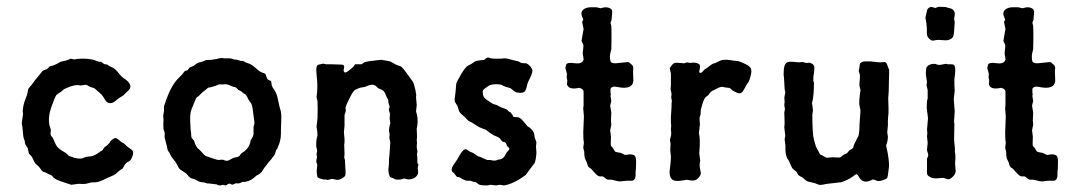

<svg xmlns="http://www.w3.org/2000/svg" viewBox="-20 -544 3273 582"><path d="M260.7 -363.3Q264.6 -362.8 271 -359.9Q277.3 -356.9 281.2 -356.9H286.1Q288.1 -356 291 -353.5Q293.9 -351.1 295.4 -350.1Q296.9 -349.1 299.3 -349.1Q301.8 -349.1 304.2 -348.6Q306.6 -348.1 309.1 -345.2Q312 -342.8 318.8 -340.3Q325.7 -337.9 334.5 -328.6Q342.8 -318.8 343.8 -317.4Q350.1 -310.1 354 -307.6Q377.4 -293 375 -278.8Q373 -272.9 367.2 -267.6Q361.3 -262.7 357.9 -258.8Q355 -254.9 347.7 -251Q340.8 -247.1 335 -242.2Q314.9 -222.7 300.8 -237.8L292 -252Q290 -255.9 280.3 -264.2Q271.5 -271.5 268.6 -274.4Q265.6 -277.3 260.7 -278.3Q255.9 -279.3 250 -282.2Q244.1 -286.1 241.2 -287.1L227.1 -285.2Q226.1 -284.2 222.2 -285.2Q206.1 -289.1 176.8 -274.9Q174.8 -274.9 170.4 -270.5Q166 -266.1 160.2 -262.7Q154.3 -259.3 150.9 -255.9Q146.5 -250 135.7 -219.7Q125 -189.5 129.9 -164.1L133.8 -151.9Q134.8 -149.9 133.3 -142.1Q131.8 -134.3 140.1 -126Q149.9 -103 152.8 -99.6Q156.2 -96.7 160.2 -92.8Q164.1 -88.9 172.4 -84.5Q183.6 -78.6 188 -71.8Q191.9 -69.8 195.3 -69.3Q198.7 -68.8 204.1 -65.9Q224.1 -61 231.9 -64.9Q240.2 -69.3 253.4 -69.8Q266.6 -70.8 284.2 -85L290 -87.9Q291 -89.8 293 -92.3Q294.9 -94.7 295.9 -96.7Q296.9 -98.6 299.8 -99.6Q302.7 -101.1 312 -110.8Q312 -113.3 316.9 -118.2Q322.3 -123 327.1 -125Q332 -127 339.8 -120.1Q347.7 -113.3 351.6 -111.3Q356 -109.4 357.4 -107.9Q358.9 -106.9 361.8 -103.5Q364.7 -100.1 372.6 -94.7Q380.9 -89.8 382.8 -85Q384.8 -80.1 381.8 -71.3Q378.9 -62.5 375.5 -58.6Q372.1 -55.2 369.6 -54.2Q367.2 -53.7 365.2 -51.8Q363.3 -49.8 361.3 -48.3Q359.4 -46.9 356.4 -41.5Q354 -36.1 352.1 -33.2Q342.8 -28.3 336.9 -22.5Q331.1 -16.6 328.1 -15.1Q325.2 -12.7 317.4 -9.8Q309.6 -6.8 295.9 0Q278.3 8.8 267.1 8.8H257.8L240.2 13.2Q234.4 14.2 217.8 13.2L195.8 16.1L181.2 11.2Q147.9 1 142.6 -5.4Q137.7 -11.7 135.7 -12.7Q133.8 -13.7 131.3 -14.6Q128.4 -15.1 123 -18.6Q117.7 -22 113.3 -22.5Q108.9 -22.9 103.5 -31.2Q98.1 -39.6 85.9 -49.8Q84 -52.7 82.5 -56.6Q81.1 -60.5 78.1 -65.9Q75.2 -71.8 72.3 -73.7Q69.3 -76.2 67.9 -78.1Q66.9 -80.1 65.9 -85.9Q64.9 -91.8 64 -94.7Q63 -97.7 61 -99.6Q59.1 -102.1 57.1 -106Q55.2 -110.4 55.2 -114.3Q55.2 -118.2 52.7 -122.6Q50.3 -127 47.9 -159.2L45.9 -169.9L49.8 -198.2L48.8 -208Q50.3 -226.6 56.6 -242.2Q63 -257.8 64 -265.1Q64.9 -272.5 65.9 -274.9L75.2 -286.1Q88.4 -304.2 93.8 -310.1Q99.1 -315.9 103 -321.3Q106.9 -327.1 109.4 -329.1Q111.8 -331.1 113.8 -331.5Q116.2 -332 118.2 -333Q120.1 -334 122.1 -334.5Q124 -335 127.4 -339.4Q130.9 -343.8 136.2 -344.2Q145 -345.7 164.1 -356.9Q165 -356.9 177.2 -359.9Q189.5 -362.8 193.8 -366.2Q195.3 -366.2 205.1 -363.8Q214.8 -366.2 228.5 -366.2Q242.2 -366.2 249.5 -365.2Q256.8 -364.3 260.7 -363.3Z M659.7 -367.2H674.3Q680.7 -367.2 685.5 -365.2Q690.4 -363.3 693.4 -363.3Q696.8 -363.8 697.8 -362.8L708.5 -359.9Q710 -358.9 712.9 -359.4Q715.8 -359.9 718.8 -358.4Q721.7 -356.9 723.6 -355.5Q725.6 -354 733.9 -351.6Q742.2 -349.1 754.9 -337.9Q767.1 -326.7 774.4 -324.2Q781.7 -322.3 783.7 -320.3Q786.1 -317.9 788.1 -309.6Q790.5 -301.8 797.4 -300.3Q802.7 -299.3 802.7 -293Q802.7 -282.7 811 -272Q819.3 -261.2 823.2 -239.3Q827.6 -217.3 830.6 -209Q833.5 -200.7 832.5 -179.2Q831.5 -158.2 831.5 -137.7Q831.5 -117.2 821.8 -97.2Q821.8 -93.8 816.9 -88.9Q815.9 -85.9 814.5 -80.6Q813.5 -75.2 808.6 -69.8Q803.7 -64.5 803.7 -63Q801.8 -61.5 793.9 -51.8Q786.1 -42 782.7 -37.1Q778.8 -32.2 774.9 -25.4Q771 -18.6 756.8 -11.2Q741.2 4.4 724.6 6.8Q722.7 7.8 719.2 7.3Q715.8 6.8 714.8 7.8L703.6 12.2Q701.7 12.2 698.7 11.7Q695.8 11.2 694.3 11.7Q692.9 12.2 690.4 13.7Q687.5 15.1 685.5 15.6Q683.6 16.1 681.6 15.1Q679.7 14.2 677.7 13.2Q675.8 12.2 673.8 12.7Q671.9 13.2 668.9 15.6Q666 18.1 663.6 18.1L655.8 16.1L647 18.1Q640.6 18.1 637.7 15.1L613.8 12.2H608.9L597.7 8.8Q586.4 8.8 578.6 3.9Q570.8 -1 565.4 -2Q560.5 -2.9 559.1 -3.9Q557.6 -4.9 555.2 -6.3Q552.7 -7.8 548.3 -13.7Q543.9 -19.5 533.7 -25.4Q523.4 -31.2 521 -36.6Q514.6 -50.8 506.8 -59.6Q499.5 -67.9 496.6 -74.7Q493.7 -82 490.7 -85Q487.8 -87.9 487.3 -93.3Q486.8 -98.6 483.4 -110.4Q480.5 -122.1 479.5 -125.5Q478.5 -128.9 479 -133.8Q479.5 -138.7 479.5 -141.1L475.6 -152.8Q474.6 -161.6 475.6 -183.1L474.6 -192.9L476.6 -205.1Q477.5 -208 477.1 -213.9Q476.6 -219.7 477.5 -223.1L484.9 -244.1Q501 -289.1 524.4 -310.5Q533.7 -319.3 536.6 -324.2Q539.6 -329.1 543 -329.6Q546.9 -330.1 548.3 -331.1Q549.8 -332 551.8 -335.4Q553.7 -338.9 555.7 -339.8Q557.6 -340.8 561 -341.8Q566.4 -343.3 573.2 -349.1Q580.1 -354.5 586.9 -355.5Q593.3 -356.4 604.5 -361.8L621.6 -362.8Q626 -363.8 629.9 -364.3Q633.8 -364.3 640.6 -366.2Q647.5 -368.2 652.8 -368.2ZM653.3 -288.1H643.6Q642.6 -287.1 630.9 -283.2Q619.1 -279.3 615.2 -278.8Q611.8 -278.8 610.4 -277.8Q608.9 -276.9 606.4 -274.4Q604.5 -272 599.6 -269Q594.7 -266.1 581.5 -252Q579.6 -252 574.7 -247.1Q572.8 -243.2 569.8 -235.4Q566.9 -227.5 561 -213.9Q555.2 -200.7 556.6 -175.3Q557.6 -149.9 558.6 -145.5Q559.6 -141.1 559.6 -133.8Q559.6 -126.5 563.5 -123Q567.4 -119.1 568.4 -117.2Q573.2 -97.7 585 -89.8Q601.1 -71.3 604.5 -70.8Q607.9 -69.8 610.8 -68.8Q613.3 -67.9 626 -63.5Q638.7 -59.1 642.6 -59.1L653.8 -60.1Q655.8 -60.1 660.2 -58.1Q665 -56.2 668.9 -56.6Q672.9 -57.1 680.2 -61.5Q689 -66.9 696.3 -67.4Q703.6 -67.9 707.5 -73.7Q710.9 -79.1 712.9 -80.1Q733.4 -91.8 738.8 -112.8Q739.7 -116.7 739.7 -119.1Q745.1 -124.5 748.5 -136.2V-158.2Q748.5 -162.1 751 -167V-175.8L747.6 -201.2Q745.1 -227.5 739.7 -232.9Q734.9 -237.8 734.9 -240.2Q732.9 -241.2 731 -246.6Q729 -252 725.6 -255.9Q721.7 -259.8 719.7 -260.3Q717.8 -260.7 714.4 -264.2Q710.9 -267.6 708 -269Q704.6 -270 703.1 -271Q701.7 -272 699.7 -274.4Q694.8 -280.8 687.5 -280.8Q669.4 -289.1 664.6 -288.6Q659.7 -288.1 653.3 -288.1Z M940.4 -255.9 941.4 -268.6Q941.4 -275.4 941.9 -283.2Q942.4 -291 939.5 -319.3Q936.5 -347.7 946.3 -348.1Q948.2 -348.1 959.5 -351.1L969.2 -349.1H987.3L1016.1 -348.1Q1022.9 -348.1 1023.4 -341.8L1021.5 -331.1Q1022.5 -324.2 1026.4 -324.2Q1030.3 -324.2 1042.5 -334L1050.3 -340.8Q1056.2 -347.7 1056.2 -349.1H1074.2Q1076.2 -349.1 1078.1 -350.6Q1080.1 -352.1 1084 -355Q1087.9 -357.9 1135.3 -362.8L1157.7 -358.9Q1162.1 -358.9 1171.4 -353Q1180.7 -347.2 1187.5 -345.2Q1194.3 -343.8 1197.8 -340.8Q1201.2 -337.9 1216.3 -317.4Q1231.4 -296.9 1232.9 -293.9Q1234.4 -291 1239.3 -271L1241.2 -258.8Q1242.2 -257.8 1241.7 -255.9Q1241.2 -253.9 1241.2 -252Q1241.2 -250 1241.2 -248L1243.2 -226.1L1241.2 -206.1Q1248 -185.5 1245.1 -165L1243.2 -153.8L1244.1 -128.9L1243.2 -119.1L1244.1 -110.8L1243.2 -101.1Q1243.2 -95.7 1244.6 -89.8Q1246.1 -84 1244.6 -80.1Q1243.2 -76.2 1244.1 -74.2L1245.1 -64.9V-53.7Q1245.1 -47.9 1248.5 -45.9L1246.1 -34.2Q1246.1 -32.2 1247.1 -26.4Q1248 -20.5 1247.1 -18.1Q1241.2 -1 1217.3 0L1205.1 -2.9L1195.3 0Q1179.2 1.5 1175.8 -1.5Q1172.4 -3.9 1168.5 -4.9Q1164.6 -5.9 1162.1 -7.8Q1157.2 -17.6 1157.2 -32.2Q1159.2 -40 1159.2 -63L1160.2 -70.8L1163.1 -112.8L1160.2 -126L1161.1 -136.7L1159.2 -147Q1159.2 -158.2 1163.1 -169.9L1161.1 -184.1L1162.1 -198.2Q1162.1 -200.2 1160.6 -204.1Q1159.2 -208 1158.7 -210Q1158.2 -211.9 1159.2 -214.4Q1160.2 -216.8 1160.6 -218.8Q1161.1 -220.7 1160.6 -223.1Q1160.2 -225.1 1158.7 -228.5Q1157.2 -231.9 1157.2 -233.4V-238.3Q1157.2 -242.2 1154.3 -246.1Q1151.4 -250 1149.4 -256.3Q1147.5 -262.7 1143.1 -267.6Q1139.2 -272 1132.8 -273.9Q1126.5 -275.9 1123.5 -279.3Q1113.8 -291 1098.1 -285.2Q1096.2 -285.2 1091.8 -282.7Q1087.4 -280.3 1078.1 -279.3Q1069.3 -278.3 1057.1 -272Q1050.3 -268.1 1041.5 -250Q1032.7 -231.9 1031.2 -229L1027.3 -217.8L1028.3 -209Q1028.3 -205.6 1024.4 -195.8V-163.1L1022.5 -143.1L1024.4 -122.1Q1024.4 -117.7 1024.4 -113.3L1023.4 -105L1024.4 -77.1L1023.4 -66.9L1025.4 -60.1Q1026.4 -42 1027.3 -27.8Q1028.3 -13.7 1025.4 -9.8Q1022 -5.9 1014.2 -2Q1006.3 2 1000.5 1L986.3 -2L976.1 1Q974.1 2 966.3 0H959.5Q945.3 -3.9 943.4 -5.9Q941.4 -7.8 940.4 -18.1Q939.5 -28.3 940.4 -29.8L941.4 -41Q942.9 -43.5 938.5 -54.2L940.4 -65.9Q941.4 -67.9 940.4 -71.3Q939.5 -74.7 939.5 -76.2L941.4 -86.9L938.5 -101.1Q938.5 -116.2 939.5 -121.1L942.4 -133.8Q942.4 -146 939.5 -159.2L942.4 -185.1Q943.4 -219.2 942.4 -237.8L939.5 -249Z M1477.1 -366.2H1499L1510.3 -367.2Q1516.1 -367.2 1525.9 -364.3Q1536.1 -361.3 1542.5 -359.9Q1552.7 -358.4 1555.7 -355.5Q1559.1 -352.1 1575.2 -352.1Q1581.5 -349.6 1587.4 -342.8Q1593.3 -335.9 1593.8 -330.6Q1594.2 -325.2 1590.8 -316.9Q1587.4 -309.1 1586.4 -307.1Q1585.4 -305.7 1581.5 -296.9Q1577.6 -288.1 1577.1 -282.7Q1576.2 -277.3 1572.8 -270Q1569.3 -262.7 1558.6 -262.7Q1547.9 -262.7 1543.5 -264.6Q1536.6 -268.6 1532.2 -272.9Q1527.8 -277.3 1520 -278.8Q1512.2 -280.3 1505.4 -284.2Q1498.5 -288.1 1494.1 -288.1Q1471.2 -291 1458.5 -282.2Q1445.8 -273.4 1444.3 -270Q1442.4 -265.6 1444.3 -255.9Q1446.3 -246.1 1462.4 -236.8Q1464.4 -235.8 1468.3 -232.9Q1472.2 -230 1474.6 -229Q1477.1 -228 1480.5 -227.1Q1484.4 -226.1 1485.8 -225.6Q1487.3 -225.1 1488.8 -224.1Q1490.2 -223.1 1494.1 -221.2Q1497.6 -218.8 1504.4 -216.8Q1511.2 -214.8 1513.7 -213.4Q1516.1 -211.9 1517.6 -210.9Q1519 -210 1520.5 -208Q1522 -206.1 1523.4 -205.1Q1527.8 -205.1 1531.2 -198.2Q1532.2 -198.2 1533.7 -195.3Q1535.2 -192.4 1536.1 -189.9Q1539.1 -189 1547.9 -189Q1556.6 -188.5 1566.9 -175.8Q1577.1 -163.1 1579.1 -161.1Q1591.8 -154.8 1599.1 -140.1L1600.1 -131.3Q1600.1 -127 1603.5 -120.1Q1606.9 -113.3 1605.5 -106.9Q1604 -100.6 1605.5 -89.8Q1606.9 -79.1 1604.5 -65.4Q1602.1 -51.8 1600.6 -49.8Q1599.1 -47.9 1596.7 -44.9Q1594.2 -42 1586.4 -31.2Q1578.6 -20.5 1574.2 -14.2Q1537.1 13.7 1507.3 18.1L1495.1 16.1L1483.4 18.1L1467.3 16.1L1457 18.1Q1435.5 18.1 1430.7 14.6Q1426.3 11.7 1424.3 9.8Q1422.4 7.8 1417.5 7.3Q1412.6 6.8 1406.2 3.9Q1400.4 3.9 1394 3.9Q1383.3 0.5 1377.4 -3.9Q1371.6 -7.8 1365.2 -7.8L1358.4 -16.1Q1357.9 -18.1 1355 -20Q1349.1 -23.9 1349.1 -30.3Q1349.1 -36.6 1357.9 -48.8Q1366.7 -60.5 1372.6 -72.3Q1379.4 -84 1383.8 -87.9Q1388.2 -91.8 1391.1 -91.8Q1394 -91.8 1398.9 -87.9Q1403.8 -84 1410.2 -82Q1416 -80.1 1420.4 -76.2Q1429.7 -68.8 1434.6 -68.8L1456.5 -59.1Q1460.9 -59.1 1465.3 -59.1L1476.1 -57.1Q1484.4 -57.1 1486.3 -58.6Q1488.3 -60.1 1493.2 -60.5Q1507.8 -62 1515.1 -81.1Q1523.4 -89.4 1523.9 -92.3Q1524.9 -94.7 1521 -97.7Q1517.1 -100.6 1516.6 -102.1Q1516.1 -103 1515.6 -105Q1515.1 -106.9 1514.2 -108.9Q1512.2 -112.8 1506.8 -113.8Q1501.5 -114.7 1498.5 -120.1Q1494.1 -127.4 1483.9 -130.9Q1473.6 -133.8 1454.1 -149.9Q1451.2 -151.9 1441.4 -154.8Q1431.6 -158.2 1420.4 -166Q1409.2 -173.8 1404.8 -175.3Q1400.4 -176.8 1397.5 -180.2Q1390.6 -188.5 1381.3 -195.8Q1372.1 -203.1 1370.1 -211.4Q1368.2 -219.7 1367.2 -221.7Q1366.2 -223.6 1362.8 -229Q1359.4 -233.9 1358.4 -237.3Q1357.4 -240.7 1359.4 -253.9Q1361.3 -267.1 1361.8 -276.4Q1362.3 -286.1 1363.3 -291Q1364.3 -295.9 1377.4 -318.4Q1390.6 -340.8 1398.9 -345.2Q1407.2 -349.1 1408.7 -350.1Q1410.2 -351.1 1415 -354.5Q1419.4 -357.9 1422.4 -358.9Q1425.3 -359.9 1448.2 -362.8Q1457.5 -372.1 1462.9 -369.1Q1468.3 -366.2 1477.1 -366.2Z M1771 -522H1787.6L1800.8 -519Q1821.3 -525.9 1833 -516.1Q1836.9 -511.7 1835.4 -501Q1834 -490.2 1834 -483.9L1830.6 -475.1L1833 -465.8Q1833 -464.8 1833.5 -450.2Q1834 -435.5 1833 -394Q1826.2 -374 1830.6 -357.9Q1833.5 -352.1 1845.7 -352.1L1884.8 -356Q1886.2 -356 1897 -346.2Q1900.4 -341.3 1899.4 -334.5Q1898.9 -328.1 1898.9 -325.7L1899.9 -298.8Q1898.9 -294.9 1897.9 -291Q1890.1 -272 1849.1 -280.8Q1835.4 -283.7 1830.6 -274.9V-263.2Q1832.5 -259.8 1830.6 -252.9L1833 -237.8L1829.6 -224.1L1833 -202.6L1832 -179.2L1833 -166L1829.6 -148.9Q1829.6 -147 1832 -129.9Q1831.1 -106 1831.5 -103.5Q1832 -101.1 1835 -98.6Q1837.9 -96.2 1839.8 -91.8Q1841.8 -87.9 1843.8 -85.4Q1845.7 -83 1853.5 -82Q1860.8 -81.1 1862.8 -80.1L1875 -74.2L1888.7 -76.2Q1902.8 -76.2 1905.8 -69.3Q1908.7 -62.5 1908.2 -51.3Q1907.7 -39.6 1907.7 -33.2L1906.7 -23.9Q1906.7 -19.5 1906.7 -15.1Q1906.7 3.9 1894 3.9H1878.9L1859.9 5.9Q1853 5.9 1843.3 2.9Q1833.5 0 1828.6 0.5Q1823.7 1 1820.8 0Q1817.9 -1 1814 -4.4Q1810.1 -7.8 1808.1 -8.8Q1806.2 -9.8 1803.2 -9.3Q1800.8 -8.8 1795.4 -9.8Q1790 -10.7 1771 -33.2Q1770 -33.2 1766.1 -36.1Q1761.2 -40 1760.3 -46.4Q1759.3 -52.2 1754.9 -59.6Q1751 -66.9 1751 -84L1748 -96.2L1750 -111.8Q1748 -119.6 1748 -143.1L1750 -191.9L1748 -213.9V-216.8L1749 -224.1V-266.1Q1749 -274.4 1735.8 -277.8Q1707 -271.5 1700.2 -284.7Q1698.7 -287.1 1698.7 -288.6L1699.7 -299.8L1697.8 -309.6L1698.7 -319.8L1693.8 -337.9Q1694.8 -343.8 1695.8 -347.2Q1698.7 -356 1720.7 -352.5Q1742.7 -349.1 1748 -360.8Q1750 -362.8 1748 -372.1Q1745.6 -380.9 1747.1 -390.6Q1748.5 -400.4 1748.5 -405.3Q1748.5 -409.2 1742.7 -419.9L1749 -456.1L1745.6 -473.1Q1743.7 -476.1 1745.6 -479.5Q1747.6 -482.9 1748 -484.9L1743.7 -496.1Q1739.7 -507.3 1748 -514.6Q1756.3 -522 1771 -522Z M2098.6 -141.1Q2103.5 -122.1 2099.6 -79.1L2102.5 -57.1Q2099.6 -43.9 2101.6 -35.2L2104.5 -19Q2103.5 -11.7 2097.2 -4.9Q2090.8 2 2084 2.9Q2077.1 3.9 2070.8 2.4Q2064.5 1 2061.5 1L2049.8 2.9Q2022.9 7.8 2015.1 -2.4Q2007.3 -12.7 2010.7 -33.2Q2013.7 -53.7 2013.7 -69.8L2011.7 -88.9L2012.7 -108.9L2010.7 -120.1L2013.7 -131.8Q2014.6 -132.8 2014.6 -143.1L2013.7 -151.9L2014.6 -164.1L2013.7 -171.4V-189.9L2015.6 -220.2V-230L2016.6 -237.8L2014.6 -248.5L2015.6 -259.8L2012.7 -273.4L2013.7 -285.2V-320.8Q2013.7 -323.2 2011.2 -331.1Q2008.8 -338.9 2012.7 -340.8Q2019.5 -352.5 2026.9 -353.5Q2034.7 -354 2043 -353Q2051.3 -352.1 2053.7 -352.1L2063 -355L2072.8 -353Q2074.7 -354 2079.1 -354H2085.4Q2091.8 -354 2097.7 -350.6Q2103.5 -347.2 2101.6 -337.9Q2099.6 -329.1 2099.6 -326.2Q2099.6 -323.2 2103.5 -323.2Q2107.4 -323.2 2111.3 -328.6Q2115.2 -334 2119.6 -335.9Q2123.5 -337.9 2125 -339.4Q2126.5 -340.8 2130.4 -343.8Q2134.3 -346.7 2137.2 -348.6Q2140.1 -350.6 2144.5 -352.1Q2149.4 -353 2150.4 -354L2164.6 -360.8Q2170.4 -362.8 2176.8 -362.8H2186.5L2199.7 -360.8Q2216.8 -358.9 2219.2 -358.4Q2222.2 -357.9 2237.8 -350.6Q2253.4 -343.8 2256.3 -335.9Q2259.3 -328.1 2255.4 -314Q2251.5 -299.8 2249.5 -296.4Q2247.6 -293 2245.1 -290Q2242.7 -287.1 2237.3 -276.4Q2231.9 -265.6 2227.1 -262.7Q2222.2 -259.3 2212.4 -263.7Q2201.7 -268.1 2197.3 -272.5Q2192.9 -276.9 2191.9 -277.3Q2190.9 -277.8 2179.7 -278.8L2169.4 -280.8Q2162.6 -280.8 2153.8 -275.9Q2145 -271 2143.6 -270.5Q2134.8 -268.6 2127.4 -255.9Q2126.5 -254.9 2119.6 -250Q2112.8 -245.1 2104.5 -211.9L2103.5 -196.8L2100.6 -187Q2100.6 -185.1 2100.6 -183.1L2101.6 -167Z M2603 -357.9H2619.1Q2645.5 -354 2654.8 -355.5Q2663.6 -356.9 2665.5 -354.5Q2667.5 -352.1 2668.5 -350.1Q2669.4 -348.6 2670.4 -344.7Q2671.4 -340.8 2675.3 -333L2674.3 -286.1Q2674.3 -269 2673.3 -257.8L2672.4 -247.1L2673.3 -216.8V-202.1Q2671.4 -183.6 2671.4 -176.8V-163.1L2669.4 -143.1L2671.4 -129.9Q2671.4 -116.7 2666 -103L2671.4 -77.1Q2676.3 -46.4 2674.3 -34.7Q2672.4 -22.9 2671.9 -16.6Q2671.4 -10.3 2669.4 -4.9Q2666.5 -1 2655.8 2.4Q2645 5.9 2640.1 4.4Q2635.3 2.9 2631.8 1.5Q2628.4 0 2626 0L2614.3 4.9Q2594.2 11.7 2583 -8.8Q2578.1 -17.6 2574.7 -15.6Q2570.8 -13.7 2564.9 -8.8Q2559.1 -3.9 2545.4 2.4Q2531.7 8.8 2526.4 8.8Q2520.5 8.8 2518.1 9.8L2487.3 13.2Q2468.8 17.1 2465.3 16.6Q2461.9 16.1 2456.1 13.7Q2450.7 10.7 2439.9 8.8Q2429.2 6.8 2425.8 4.9Q2422.4 2.9 2419.4 0Q2416.5 -2.9 2414.6 -4.4Q2412.6 -5.9 2408.2 -8.3Q2403.3 -10.7 2400.9 -12.7Q2398.4 -14.6 2396.5 -19Q2395 -22.9 2393.1 -24.4Q2391.1 -25.9 2387.2 -28.8Q2383.3 -32.2 2381.8 -34.2Q2380.4 -36.1 2378.9 -39.1Q2377.4 -42 2377 -43.9Q2376.5 -45.9 2374.5 -48.8Q2373 -51.8 2372.6 -53.7Q2372.1 -55.7 2368.2 -61Q2364.3 -65.9 2362.3 -76.2Q2360.4 -86.9 2360.8 -94.7Q2361.3 -102.5 2360.4 -106L2358.4 -122.1L2360.4 -131.8Q2357.4 -154.8 2357.4 -158.2L2358.4 -169.9L2357.4 -203.1L2359.4 -213.9L2357.4 -224.1L2358.4 -236.3L2357.4 -248L2360.4 -263.2L2358.4 -274.9L2356.4 -309.1Q2354.5 -318.4 2356 -333Q2357.4 -347.7 2362.8 -352.5Q2368.2 -357.4 2375.5 -356.9Q2382.8 -356.9 2401.4 -355L2413.1 -356L2424.3 -353L2432.1 -354Q2437 -354 2441.9 -350.6Q2446.8 -347.7 2448.2 -341.8Q2449.2 -335.9 2447.3 -323.2Q2445.3 -310.5 2445.3 -303.7Q2445.3 -296.9 2447.3 -293Q2447.3 -252.4 2441.4 -231.9L2444.3 -210L2442.4 -196.8Q2442.4 -137.2 2447.3 -120.6Q2452.1 -104 2453.1 -100.1L2465.3 -77.1Q2467.8 -74.7 2470.7 -73.7Q2473.1 -73.2 2474.1 -71.8L2483.4 -66.9Q2485.4 -64.9 2493.2 -66.4Q2501 -67.9 2512.7 -66.9Q2524.4 -65.9 2526.9 -66.9Q2529.3 -67.9 2532.2 -70.8Q2535.2 -73.2 2536.1 -74.2Q2537.1 -75.2 2541 -76.7Q2544.4 -78.1 2546.4 -79.1Q2548.3 -80.1 2550.8 -83.5Q2553.2 -86.9 2554.2 -87.9Q2555.2 -88.9 2559.1 -90.8Q2563 -92.8 2564.9 -94.7Q2566.9 -96.7 2567.4 -101.1Q2568.4 -105 2569.3 -106.9L2582 -131.8Q2585.4 -143.6 2585.4 -167Q2588.4 -205.1 2588.4 -209L2584.5 -229Q2584.5 -243.2 2586.4 -256.8L2588.4 -271L2585.4 -283.2Q2584.5 -287.1 2585.9 -299.8Q2587.4 -312.5 2586.4 -317.9L2583 -329.1L2585.4 -340.8Q2585.4 -349.6 2588.4 -353Q2593.3 -357.9 2603 -357.9Z M2855 -349.1H2863.3Q2869.1 -349.1 2871.6 -347.2Q2878.9 -341.3 2873 -304.2V-285.2L2874 -270L2871.1 -243.2L2874 -207L2872.1 -178.2V-172.9L2873 -168L2872.1 -120.1L2874 -100.1Q2875 -97.7 2874.5 -90.8Q2874 -84 2875 -80.6Q2876 -77.1 2876 -71.3V-62L2875 -48.3L2877 -24.9Q2876 -16.6 2869.6 -9.8Q2858.4 2.4 2850.1 -1.5Q2841.8 -4.9 2837.9 -4.9L2826.2 -3.9Q2810.1 -2 2801.3 -6.3Q2792.5 -10.7 2791 -14.6Q2789.1 -18.6 2790 -35.2V-63Q2793.9 -70.8 2793.9 -75.2L2791 -85Q2790 -86.9 2790 -90.8L2792 -110.8L2790 -130.9L2791 -140.6L2790 -150.9L2793 -186L2789.1 -216.8Q2789.1 -239.3 2792 -245.1V-271L2789.1 -283.2Q2788.1 -285.2 2789.1 -289.6Q2790 -293.9 2790 -295.9Q2790 -297.9 2787.6 -310.5Q2785.2 -323.2 2788.1 -338.9Q2795.9 -352.1 2816.9 -350.1Q2819.8 -347.2 2829.1 -347.2L2844.7 -350.1Q2845.7 -351.1 2849.1 -350.1Q2852.1 -349.1 2855 -349.1ZM2828.6 -523.4Q2832 -522.9 2838.9 -522.9H2845.7L2855 -520Q2876.5 -516.6 2874 -498L2872.1 -486.8L2874 -477.1Q2874 -476.6 2873.5 -469.7Q2873 -462.9 2872.1 -448.7Q2871.1 -434.6 2866.7 -429.2Q2861.8 -424.8 2855.5 -422.9Q2849.1 -420.9 2835.4 -422.4Q2821.8 -423.8 2816.4 -422.4Q2811 -420.9 2807.1 -420.9Q2803.2 -420.9 2797.4 -425.8Q2788.6 -433.6 2789.6 -445.8Q2790 -458 2788.1 -474.1L2785.2 -490.2L2788.1 -502.9Q2790 -514.2 2792 -517.1Q2799.3 -524.9 2806.2 -522.5Q2813 -520 2814.9 -520Q2816.9 -520 2820.8 -522Q2824.7 -523.9 2828.6 -523.4Z M3049.8 -522H3066.4L3079.6 -519Q3100.1 -525.9 3111.8 -516.1Q3115.7 -511.7 3114.3 -501Q3112.8 -490.2 3112.8 -483.9L3109.4 -475.1L3111.8 -465.8Q3111.8 -464.8 3112.3 -450.2Q3112.8 -435.5 3111.8 -394Q3105 -374 3109.4 -357.9Q3112.3 -352.1 3124.5 -352.1L3163.6 -356Q3165 -356 3175.8 -346.2Q3179.2 -341.3 3178.2 -334.5Q3177.7 -328.1 3177.7 -325.7L3178.7 -298.8Q3177.7 -294.9 3176.8 -291Q3168.9 -272 3127.9 -280.8Q3114.3 -283.7 3109.4 -274.9V-263.2Q3111.3 -259.8 3109.4 -252.9L3111.8 -237.8L3108.4 -224.1L3111.8 -202.6L3110.8 -179.2L3111.8 -166L3108.4 -148.9Q3108.4 -147 3110.8 -129.9Q3109.9 -106 3110.4 -103.5Q3110.8 -101.1 3113.8 -98.6Q3116.7 -96.2 3118.7 -91.8Q3120.6 -87.9 3122.6 -85.4Q3124.5 -83 3132.3 -82Q3139.6 -81.1 3141.6 -80.1L3153.8 -74.2L3167.5 -76.2Q3181.6 -76.2 3184.6 -69.3Q3187.5 -62.5 3187 -51.3Q3186.5 -39.6 3186.5 -33.2L3185.5 -23.9Q3185.5 -19.5 3185.5 -15.1Q3185.5 3.9 3172.9 3.9H3157.7L3138.7 5.9Q3131.8 5.9 3122.1 2.9Q3112.3 0 3107.4 0.5Q3102.5 1 3099.6 0Q3096.7 -1 3092.8 -4.4Q3088.9 -7.8 3086.9 -8.8Q3085 -9.8 3082 -9.3Q3079.6 -8.8 3074.2 -9.8Q3068.8 -10.7 3049.8 -33.2Q3048.8 -33.2 3044.9 -36.1Q3040 -40 3039.1 -46.4Q3038.1 -52.2 3033.7 -59.6Q3029.8 -66.9 3029.8 -84L3026.9 -96.2L3028.8 -111.8Q3026.9 -119.6 3026.9 -143.1L3028.8 -191.9L3026.9 -213.9V-216.8L3027.8 -224.1V-266.1Q3027.8 -274.4 3014.6 -277.8Q2985.8 -271.5 2979 -284.7Q2977.5 -287.1 2977.5 -288.6L2978.5 -299.8L2976.6 -309.6L2977.5 -319.8L2972.7 -337.9Q2973.6 -343.8 2974.6 -347.2Q2977.5 -356 2999.5 -352.5Q3021.5 -349.1 3026.9 -360.8Q3028.8 -362.8 3026.9 -372.1Q3024.4 -380.9 3025.9 -390.6Q3027.3 -400.4 3027.3 -405.3Q3027.3 -409.2 3021.5 -419.9L3027.8 -456.1L3024.4 -473.1Q3022.5 -476.1 3024.4 -479.5Q3026.4 -482.9 3026.9 -484.9L3022.5 -496.1Q3018.6 -507.3 3026.9 -514.6Q3035.2 -522 3049.8 -522Z"/></svg>

Font: AntiqueNobleRegular
Style: Regular
Weight: 400
Version: Version 0.1